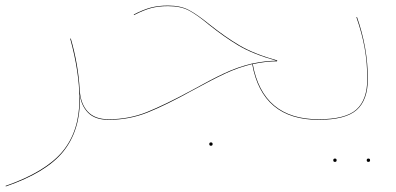

<svg xmlns="http://www.w3.org/2000/svg" viewBox="-35 -430 1420 689"><path d="M-15 237Q128 187 189 114Q250 41 250 -74Q250 -171 217 -291L219 -292Q246 -198 251 -108Q254 -58 279.5 -30Q305 -2 355 -2L356 -1L355 0Q306 0 281 -25.5Q256 -51 251 -93Q252 -84 252 -74Q252 40 191.5 114.5Q131 189 -14 239Z M1109 -1 1108 0Q906 0 870 -200Q820 -188 773 -166Q726 -144 655 -105Q561 -53 495 -26.5Q429 0 355 0L354 -1L355 -2Q428 -2 492.5 -28Q557 -54 653 -106Q723 -145 771 -167.5Q819 -190 870 -202H871Q918 -212 957 -212Q872 -236 821 -266.5Q770 -297 715 -341Q672 -377 642.5 -392.5Q613 -408 568 -408Q534 -408 507.5 -401Q481 -394 446 -376L445 -378Q480 -396 507 -403Q534 -410 568 -410Q613 -410 643 -394Q673 -378 716 -343Q771 -299 823 -268Q875 -237 960 -213L959 -210H957Q919 -210 872 -200Q908 -2 1108 -2ZM716 87Q716 81 722 81Q728 81 728 87Q728 93 722 93Q716 93 716 87Z M1283 -147Q1283 -205 1273.5 -258Q1264 -311 1244 -368L1246 -369Q1285 -258 1285 -147Q1285 -71 1245 -35.5Q1205 0 1108 0L1107 -1L1108 -2Q1205 -2 1244 -37Q1283 -72 1283 -147ZM1161 145Q1161 139 1167 139Q1173 139 1173 145Q1173 151 1167 151Q1161 151 1161 145ZM1281 145Q1281 139 1287 139Q1293 139 1293 145Q1293 151 1287 151Q1281 151 1281 145Z"/></svg>

Font: FiraGO Two
Style: Regular
Weight: 100
Designer: bBox Type
Foundry: bBox Type GmbH
Version: Version 1.001